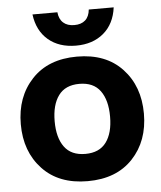

<svg xmlns="http://www.w3.org/2000/svg" viewBox="-53 -778 700 836"><g transform="rotate(-5 297.0 -360.0)"><path d="M494.4 -64Q422.9 12.2 296.9 12.2Q170.9 12.2 99.4 -64Q27.8 -140.1 27.8 -259.8Q27.8 -379.4 99.4 -455.8Q170.9 -532.2 296.9 -532.2Q422.9 -532.2 494.4 -455.8Q565.9 -379.4 565.9 -259.8Q565.9 -140.1 494.4 -64ZM120.1 -731.9H229Q231.9 -701.7 249.8 -685.8Q267.6 -669.9 297.9 -669.9Q328.1 -669.9 345.7 -685.5Q363.3 -701.2 366.2 -731.9H475.1Q465.8 -660.2 418.5 -620.1Q371.1 -580.1 297.9 -580.1Q223.6 -580.1 176.5 -620.1Q129.4 -660.2 120.1 -731.9ZM205.6 -372.3Q175.8 -331.5 175.8 -259.8Q175.8 -188 205.6 -147.5Q235.4 -106.9 296.9 -106.9Q358.4 -106.9 388.2 -147.5Q418 -188 418 -259.8Q418 -331.5 388.2 -372.3Q358.4 -413.1 296.9 -413.1Q235.4 -413.1 205.6 -372.3Z"/></g></svg>

Font: Aspekta 400
Style: Bold
Weight: 700
Designer: Ivo Dolenc
Version: Version 2.000